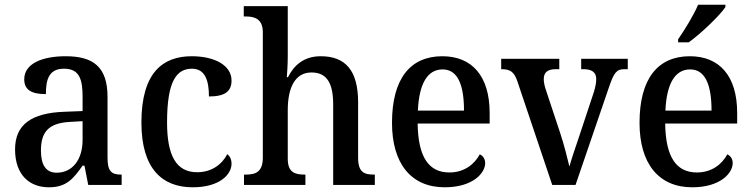

<svg xmlns="http://www.w3.org/2000/svg" viewBox="-20 -786 3197 816"><path d="M188 10C263 10 292 -27 331 -82H339L355 0H497V-44H494C452 -44 437 -60 437 -116V-374C437 -501 377 -547 259 -547C160 -547 83 -516 83 -449C83 -404 114 -386 175 -386C175 -450 189 -494 252 -494C319 -494 331 -447 331 -373V-314L254 -311C114 -306 44 -257 44 -151C44 -41 107 10 188 10ZM221 -52C175 -52 154 -85 154 -146C154 -223 184 -263 278 -268L331 -271V-191C331 -108 288 -52 221 -52Z M799 10C914 10 964 -45 964 -90C964 -109 957 -122 946 -131C924 -88 880 -54 818 -54C728 -54 690 -126 690 -266C690 -443 731 -494 796 -494C853 -494 868 -441 868 -376C938 -376 964 -399 964 -444C964 -509 891 -547 795 -547C674 -547 581 -480 581 -265C581 -67 671 10 799 10Z M1017 0H1278V-44H1275C1235 -44 1203 -52 1203 -111V-318C1203 -412 1233 -478 1304 -478C1372 -478 1396 -428 1396 -342V0H1573V-44H1570C1528 -44 1502 -53 1502 -116V-351C1502 -488 1447 -547 1343 -547C1273 -547 1230 -510 1204 -458H1199C1200 -466 1203 -512 1203 -549V-760H1016V-716H1025C1060 -716 1097 -707 1097 -649V-116C1097 -53 1064 -44 1024 -44H1017Z M1870 10C1989 10 2042 -50 2042 -93C2042 -112 2031 -125 2019 -130C1997 -89 1954 -53 1890 -53C1803 -53 1757 -117 1755 -261H2061V-306C2061 -464 1985 -547 1860 -547C1724 -547 1646 -452 1646 -264C1646 -91 1727 10 1870 10ZM1952 -316H1756C1761 -429 1796 -491 1861 -491C1927 -491 1952 -422 1952 -316Z M2179 -440 2327 0H2426L2568 -415C2589 -477 2600 -492 2634 -492H2648V-536H2450V-492H2460C2496 -492 2514 -478 2514 -450C2514 -435 2511 -418 2504 -395L2441 -205C2425 -158 2407 -105 2400 -78C2392 -112 2377 -172 2361 -220L2299 -407C2294 -423 2291 -436 2291 -450C2291 -478 2307 -492 2342 -492H2357V-536H2110V-492C2149 -492 2165 -481 2179 -440Z M2862 -619V-606H2907C2960 -644 3040 -721 3063 -756V-766H2947C2928 -721 2891 -661 2862 -619ZM2922 10C3041 10 3094 -50 3094 -93C3094 -112 3083 -125 3071 -130C3049 -89 3006 -53 2942 -53C2855 -53 2809 -117 2807 -261H3113V-306C3113 -464 3037 -547 2912 -547C2776 -547 2698 -452 2698 -264C2698 -91 2779 10 2922 10ZM3004 -316H2808C2813 -429 2848 -491 2913 -491C2979 -491 3004 -422 3004 -316Z"/></svg>

Font: Noto Serif Myanmar SemiCondensed Medium
Style: Regular
Weight: 500
Width: 4
Designer: Ben Mitchell and the Monotype Design Team
Foundry: Monotype Imaging Inc.
Version: Version 2.106